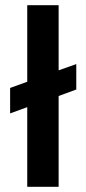

<svg xmlns="http://www.w3.org/2000/svg" viewBox="-20 -720 333 740"><path d="M85 0V-307L19 -283V-381L85 -405V-700H206V-449L274 -473V-375L206 -350V0Z"/></svg>

Font: Bricolage Grotesque 10pt Condensed SemiBold
Style: Regular
Weight: 600
Width: 3
Designer: Mathieu Triay
Foundry: Atelier Triay
Version: Version 1.000; ttfautohint (v1.8.4.7-5d5b);gftools[0.9.32]